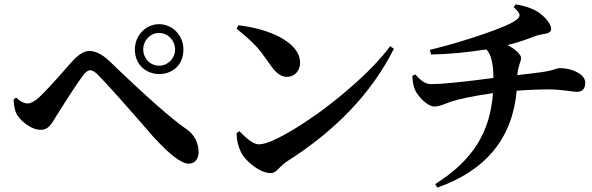

<svg xmlns="http://www.w3.org/2000/svg" viewBox="-20 -805 2693 874"><path d="M839 -60C867 -60 884 -81 884 -113C884 -133 879 -152 870 -171C860 -190 846 -206 829 -217C763 -262 646 -365 478 -527C445 -558 415 -573 386 -573C365 -573 340 -559 313 -530C308 -525 296 -512 279 -492C221 -426 181 -383 158 -362C137 -343 119 -334 106 -334C90 -334 72 -343 53 -361L42 -352C43 -319 49 -295 60 -279C73 -260 89 -245 109 -233C129 -220 148 -214 166 -214C181 -214 193 -219 204 -230C211 -237 220 -249 231 -268C232 -270 233 -272 234 -273C291 -364 332 -427 357 -460C369 -477 380 -485 390 -485C402 -485 416 -476 431 -459C463 -427 542 -339 668 -194C675 -185 681 -179 684 -176C755 -99 807 -60 839 -60ZM594 -580C594 -432 815 -429 815 -580C815 -644 765 -695 704 -695C644 -695 594 -644 594 -580ZM704 -506C664 -506 632 -539 632 -580C632 -621 664 -655 704 -655C744 -655 777 -621 777 -580C777 -539 744 -506 704 -506Z M1214 -17C1225 -17 1238 -25 1253 -42C1265 -54 1275 -63 1283 -68C1509 -211 1672 -382 1773 -583L1756 -595C1713 -536 1649 -470 1564 -397C1485 -329 1406 -271 1328 -223C1247 -173 1191 -148 1158 -148C1137 -148 1109 -167 1074 -204C1072 -206 1071 -207 1070 -208L1057 -199C1057 -168 1064 -139 1077 -112C1088 -91 1106 -70 1133 -50C1162 -28 1189 -17 1214 -17ZM1286 -455C1321 -455 1346 -483 1346 -519C1346 -564 1315 -603 1254 -636C1203 -663 1140 -681 1065 -690L1057 -674C1096 -643 1127 -615 1150 -590C1165 -573 1184 -547 1209 -512C1211 -509 1212 -507 1213 -506C1236 -472 1261 -455 1286 -455Z M1971 49C2192 -29 2313 -176 2332 -392C2383 -396 2433 -398 2481 -398C2502 -398 2531 -396 2568 -391C2587 -388 2600 -387 2606 -387C2631 -387 2644 -401 2644 -428C2644 -447 2632 -463 2607 -476C2583 -489 2556 -495 2527 -495C2524 -495 2519 -494 2510 -491C2489 -484 2466 -479 2441 -476C2422 -473 2386 -469 2335 -463C2336 -482 2340 -499 2346 -516C2350 -527 2352 -535 2352 -542C2352 -549 2346 -558 2335 -569C2323 -580 2308 -591 2290 -600C2323 -607 2368 -622 2426 -644C2431 -645 2438 -647 2449 -649C2462 -651 2472 -653 2477 -656C2485 -660 2489 -666 2489 -673C2489 -684 2483 -696 2472 -711C2462 -724 2450 -735 2436 -746C2408 -765 2372 -778 2328 -785L2318 -773C2334 -758 2343 -747 2345 -739C2346 -731 2342 -723 2332 -716C2312 -699 2260 -677 2176 -648C2096 -621 2016 -597 1937 -578L1942 -557C2019 -558 2103 -566 2194 -580C2215 -559 2226 -515 2226 -450C2082 -431 1988 -422 1944 -422C1919 -422 1900 -433 1871 -466L1857 -460C1858 -437 1861 -416 1868 -398C1876 -381 1889 -364 1906 -347C1926 -329 1943 -320 1958 -320C1971 -320 1988 -325 2011 -334C2020 -337 2027 -340 2032 -342C2071 -355 2135 -368 2224 -381C2211 -202 2132 -75 1961 33Z"/></svg>

Font: AllPunType Bold
Style: Regular
Weight: 700
Version: 1.0